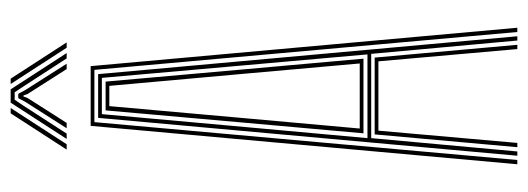

<svg xmlns="http://www.w3.org/2000/svg" viewBox="-335 -655 990 360"><g transform="rotate(-90 160.0 -475.0)"><path d="M32 0 104 -800H216L288 0H280L209 -793H111L40 0ZM64 0 88 -267.5H232L256 0H248L225 -260.5H95L72 0ZM48 0 119 -786H201L272 0H264L239 -274H81L56 0ZM81 -281H238L218 -506.8L194 -779H126L101.5 -506.8ZM90 -288.5 109.5 -506.8 133 -772H187L210.5 -506.8L230 -288.5ZM99 -295.5H221L202.2 -506.8L179 -765H141L118 -506.8ZM59.5 -845 127.5 -950H137.5L69.5 -845ZM79.5 -845 147.5 -950H172.5L240.5 -845H230.5L177 -927.5L167 -942.5H153L142.8 -927.5L89.5 -845ZM99.5 -845 149.2 -922.8 156 -935.8H164L171 -922.8L220.5 -845H210.5L163.8 -918.2L161 -926H159L156.2 -918.2L109.5 -845ZM250.5 -845 182.5 -950H192.5L260.5 -845Z"/></g></svg>

Font: Big Shoulders Inline Text SC Thin
Style: Regular
Weight: 100
Designer: Patric King
Foundry: XO Type Co
Version: Version 2.002